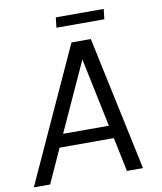

<svg xmlns="http://www.w3.org/2000/svg" viewBox="-91 -914 833 987"><g transform="rotate(-10 325.0 -420.5)"><path d="M5 0 325 -700H426L575 0H491L454 -178H171L90 0ZM365 -604 201 -245H440ZM512 -788H262L268 -841H518Z"/></g></svg>

Font: Kulim Park
Style: Italic
Weight: 400
Italic angle: -8°
Designer: Noponies / Dale Sattler
Foundry: Noponies
Version: Version 1.000; ttfautohint (v1.8.3)